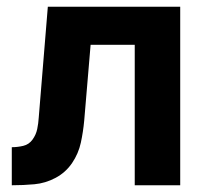

<svg xmlns="http://www.w3.org/2000/svg" viewBox="-20 -550 616 570"><path d="M15 0Q49 0 82 -3Q115 -6 145 -22Q175 -38 194 -66Q213 -94 220 -126.5Q227 -159 230 -192L249 -417H380V0H515V-530H122L95 -201Q94 -184 90.5 -167Q87 -150 76.5 -135.5Q66 -121 49 -117Q32 -113 15 -113Z"/></svg>

Font: Iosevka Sparkle Extrabold
Style: Regular
Weight: 800
Designer: Belleve Invis
Foundry: Belleve Invis
Version: Version 4.5.0; ttfautohint (v1.8.3)